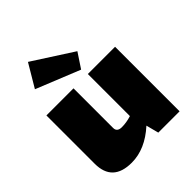

<svg xmlns="http://www.w3.org/2000/svg" viewBox="-219 -909 1052 1052"><g transform="rotate(-45 307.5 -382.5)"><path d="M352 -543 97 -646 176 -779 409 -629ZM572 -500V0H407L388 -73Q292 14 188 14Q40 14 40 -126V-500H250V-193Q250 -162 287 -162Q323 -162 361 -174V-500Z"/></g></svg>

Font: Exo 2.0 Black
Style: Regular
Weight: 900
Designer: Natanael Gama
Version: Version 1.001;PS 001.001;hotconv 1.0.70;makeotf.lib2.5.58329